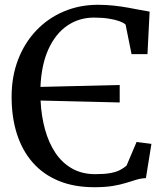

<svg xmlns="http://www.w3.org/2000/svg" viewBox="-20 -771 694 802"><path d="M373.5 11Q289.5 11 225.2 -15.5Q161 -42 117.2 -91.5Q73.5 -141 51 -210.5Q28.5 -280 28.5 -366.5Q28.5 -452 55.8 -522.5Q83 -593 132 -644.2Q181 -695.5 246.8 -723.2Q312.5 -751 389 -751Q424 -751 455.5 -747.5Q487 -744 514.8 -739Q542.5 -734 565.5 -729.5Q588.5 -725 605 -722.5L596 -545H529.5L504.5 -668.5Q496.5 -676 478.8 -682.5Q461 -689 434.2 -693.2Q407.5 -697.5 372 -697.5Q310.5 -697.5 261.5 -664.2Q212.5 -631 182.8 -566.5Q153 -502 149 -408L480 -416V-343L149.5 -351Q152.5 -287 167.8 -231.2Q183 -175.5 211 -133.2Q239 -91 280.8 -67.2Q322.5 -43.5 378 -43.5Q416 -43.5 440.8 -48Q465.5 -52.5 481.2 -60.8Q497 -69 508.5 -79L550.5 -178L612.5 -170L589.5 -27Q568 -26 548.5 -20Q529 -14 505.8 -6.8Q482.5 0.5 450.8 5.8Q419 11 373.5 11Z"/></svg>

Font: Merriweather 20pt
Style: Regular
Weight: 400
Version: Version 2.100